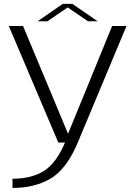

<svg xmlns="http://www.w3.org/2000/svg" viewBox="-20 -720 700 970"><path d="M274.5 0H373L619 -588.5H546.5L324.5 -46H323L96.5 -588.5H24.5ZM43 229.5Q156.5 229.5 237 181.2Q317.5 133 373 0H308.5Q263.5 106 200.5 144.5Q137.5 183 43 183ZM170 -612.5H219.5L322 -682.5L424.5 -612.5H473.5L345.5 -700.5H297Z"/></svg>

Font: Anybody Expanded Light
Style: Regular
Weight: 300
Width: 7
Version: Version 1.113;gftools[0.9.25]